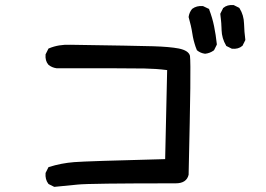

<svg xmlns="http://www.w3.org/2000/svg" viewBox="-20 -762 1040 751"><path d="M190.9 -31.7 171.4 -41.5 169.9 -42.5 168.9 -43.5Q156.2 -60.5 158.2 -84.5V-85.4L158.7 -86.4L168.5 -106L169.9 -108.4L171.9 -108.9Q219.7 -124 270.5 -127.9Q320.3 -131.8 626 -139.6L633.8 -487.8Q611.8 -490.7 589.6 -492.2Q567.4 -493.7 544.9 -494.1Q497.1 -495.1 201.2 -495.1H200.7Q183.1 -497.6 169.9 -508.3L169.4 -508.8Q162.6 -516.6 159.9 -526.6Q157.2 -536.6 158.2 -548.3V-549.3L158.7 -550.3L168.5 -569.8L169.4 -571.8L171.4 -572.8Q210 -588.9 255.9 -586.9Q514.6 -583 579.1 -581.1Q644 -579.1 679.2 -572.3Q717.8 -564.5 723.1 -543.5Q725.6 -521.5 724.4 -417.5Q723.1 -313.5 717.8 -80.1V-79.1V-78.6Q710 -44.9 667 -44.9Q327.6 -44.9 283.2 -40Q238.8 -35.2 193.8 -31.2H192.4ZM781.7 -551.8Q764.2 -554.2 751 -564.9L750 -565.9L749.5 -567.4Q747.1 -573.2 744.9 -579.3Q742.7 -585.4 741 -591.8Q739.3 -598.1 737.5 -604.5Q735.8 -610.8 734.6 -617.4Q733.4 -624 732.4 -630.4Q730 -646.5 726.3 -662.4Q722.7 -678.2 718.3 -693.4L717.8 -694.8V-695.8Q720.2 -713.4 731 -726.6L731.4 -727.1L731.9 -727.5Q749 -740.2 772.9 -738.3H773.9L774.9 -737.8L795.4 -728L797.9 -727.1L798.3 -724.6Q804.2 -709 809.1 -692.6Q814 -676.3 817.4 -659.2Q824.2 -626 828.1 -589.4V-587.9L827.6 -586.4L817.9 -566.9L816.9 -565.4L815.9 -564.5Q800.8 -553.7 782.7 -551.8H782.2ZM886.2 -571.8 866.7 -581.5 864.7 -582.5 864.3 -584Q847.7 -611.8 846.7 -644.5Q846.7 -648.9 846.4 -653.3Q846.2 -657.7 845.9 -662.1Q845.7 -666.5 845.5 -670.9Q845.2 -675.3 844.7 -679.7Q844.2 -684.1 843.8 -688.5Q843.3 -692.9 842.8 -697.3Q842.3 -701.7 841.8 -706.5V-708L842.3 -709.5L852.1 -729L852.5 -730.5L853.5 -731Q861.3 -737.8 871.3 -740.5Q881.3 -743.2 893.1 -742.2H894L895 -741.7L914.6 -731.9L916 -731L917 -729.5Q925.3 -716.3 929.7 -701.2Q934.1 -686 934.6 -668.9Q935.5 -637.2 939.5 -607.4V-605.5L939 -604L929.2 -584.5L928.7 -583L927.7 -582.5Q919.9 -575.7 909.9 -573Q899.9 -570.3 888.2 -571.3H887.2Z"/></svg>

Font: NaikaiFont
Style: SemiBold
Weight: 600
Version: Version 1.89